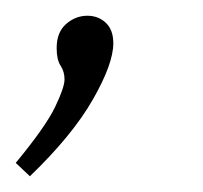

<svg xmlns="http://www.w3.org/2000/svg" viewBox="-54 -93 258 244"><path d="M18 -32Q18 -52 30 -62.5Q42 -73 57 -73Q71 -73 80.5 -64Q90 -55 90 -38Q90 -12 64 33.5Q38 79 -16 131L-34 114Q4 68 16 43Q28 18 28 8Q28 -2 23 -9.5Q18 -17 18 -32Z"/></svg>

Font: Bitter Light
Style: Italic
Weight: 300
Italic angle: -9°
Designer: Sol Matas, and Bitter project Authors
Foundry: Sol Matas
Version: Version 2.001